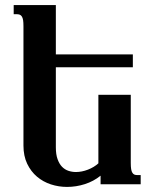

<svg xmlns="http://www.w3.org/2000/svg" viewBox="-20 -736 631 767"><path d="M510.7 -467.3H203.1V-147.5Q203.1 -119.1 210 -100.1Q216.8 -81.1 227.8 -69.8Q238.8 -58.6 253.2 -53.7Q267.6 -48.8 283.2 -48.8Q306.6 -48.8 331.3 -58.3Q356 -67.9 373 -83.5V-357.4H502.4V-85Q502.4 -69.8 503.9 -60.5Q505.4 -51.3 508.8 -45.9Q512.2 -40.5 516.8 -38.6Q521.5 -36.6 528.3 -36.6H542V0H381.8V-34.2Q354 -11.7 319.1 -0.5Q284.2 10.7 247.6 10.7Q214.4 10.7 183.1 0.5Q151.9 -9.8 127.7 -30.3Q103.5 -50.8 88.6 -81.8Q73.7 -112.8 73.7 -154.8V-630.9Q73.7 -646 72.3 -655.3Q70.8 -664.6 67.4 -669.9Q64 -675.3 59.1 -677.2Q54.2 -679.2 47.9 -679.2H34.7V-715.8H203.1V-518.6H510.7Z"/></svg>

Font: Arian AMU Serif
Style: Bold
Weight: 700
Designer: Ruben Hakobyan (Tarumian)
Foundry: Ruben Hakobyan (Tarumian)
Version: Version 1.002